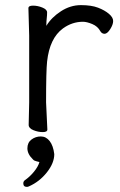

<svg xmlns="http://www.w3.org/2000/svg" viewBox="-20 -506 470 750"><path d="M165 0Q165 10 147 10Q129 10 110.5 2.5Q92 -5 92 -18L94 -106V-367L91 -474Q91 -484 109 -484Q127 -484 145.5 -476.5Q164 -469 164 -457.5Q164 -446 162.5 -434Q161 -422 161 -405Q181 -438 218 -462Q255 -486 296 -486Q337 -486 363 -476Q389 -466 405.5 -452Q422 -438 422 -424Q422 -410 410.5 -392Q399 -374 388.5 -374Q378 -374 372 -384Q362 -403 340.5 -412Q319 -421 304 -421Q262 -421 226 -395Q174 -357 164 -266Q160 -230 160 -106ZM85 224Q71 224 71 210Q71 203 77 198Q96 185 112.5 165Q129 145 134 127Q132 126 122.5 124Q113 122 109 117Q87 96 87 73.5Q87 51 103 39Q119 27 139.5 27Q160 27 174 45Q188 63 192 96Q192 131 163 167.5Q134 204 93 222Q89 224 85 224Z"/></svg>

Font: LXGW WenKai TC
Style: Regular
Weight: 400
Designer: LXGW / Fontworks Inc.
Foundry: LXGW / Fontworks Inc.
Version: Version 1.330